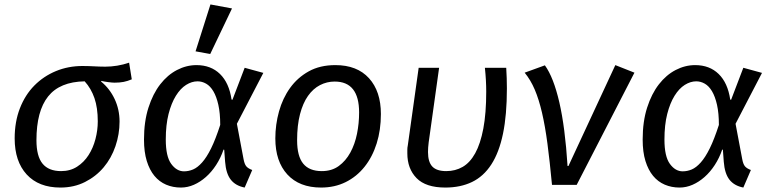

<svg xmlns="http://www.w3.org/2000/svg" viewBox="-20 -832 3458 864"><path d="M435 -465Q474 -433 496 -386Q518 -339 518 -285Q518 -228 499.5 -174Q481 -120 446.5 -79Q412 -38 362.5 -13Q313 12 252 12Q154 12 100 -47Q46 -106 46 -209Q46 -284 69.5 -344.5Q93 -405 134.5 -447Q176 -489 231.5 -512Q287 -535 351 -535Q368 -535 380.5 -534.5Q393 -534 404 -533.5Q415 -533 426.5 -532.5Q438 -532 454 -532Q480 -532 507.5 -536.5Q535 -541 561 -550L573 -475Q554 -467 536.5 -463.5Q519 -460 495 -460Q486 -460 466.5 -462.5Q447 -465 436 -468ZM420 -286Q420 -347 405 -390.5Q390 -434 361 -466Q249 -464 196.5 -398Q144 -332 144 -201Q144 -129 171.5 -95.5Q199 -62 255 -62Q296 -62 327 -82Q358 -102 378.5 -134Q399 -166 409.5 -206Q420 -246 420 -286Z M1081 12Q1040 4 1018.5 -23.5Q997 -51 993 -104L989 -158L986 -159Q973 -121 952.5 -89.5Q932 -58 906.5 -35.5Q881 -13 852.5 -0.5Q824 12 794 12Q758 12 727.5 -1Q697 -14 675 -40.5Q653 -67 640.5 -107.5Q628 -148 628 -204Q628 -285 648 -347.5Q668 -410 701 -452.5Q734 -495 776.5 -517Q819 -539 864 -539Q929 -539 970 -499Q1011 -459 1022 -384L1026 -383L1081 -527L1165 -504L1046 -275L1076 -116Q1080 -94 1088 -84Q1096 -74 1115 -67ZM808 -61Q829 -61 849 -69.5Q869 -78 889.5 -101Q910 -124 930 -164.5Q950 -205 971 -270Q971 -323 962.5 -360.5Q954 -398 940 -421.5Q926 -445 907.5 -455.5Q889 -466 869 -466Q843 -466 817.5 -450Q792 -434 771.5 -401Q751 -368 738.5 -319Q726 -270 726 -204Q726 -128 750.5 -94.5Q775 -61 808 -61ZM860 -601 927 -812 1024 -794 926 -589Z M1428 -62Q1473 -62 1504.5 -85Q1536 -108 1556.5 -145.5Q1577 -183 1586.5 -230Q1596 -277 1596 -326Q1596 -465 1486 -465Q1451 -465 1420 -449Q1389 -433 1366 -400.5Q1343 -368 1330 -318Q1317 -268 1317 -201Q1317 -129 1344.5 -95.5Q1372 -62 1428 -62ZM1219 -209Q1219 -271 1235.5 -330.5Q1252 -390 1285.5 -436.5Q1319 -483 1369.5 -511Q1420 -539 1489 -539Q1587 -539 1640.5 -480Q1694 -421 1694 -319Q1694 -247 1675 -186.5Q1656 -126 1620.5 -81.5Q1585 -37 1535.5 -12.5Q1486 12 1425 12Q1327 12 1273 -47Q1219 -106 1219 -209Z M1864 -527H1956L1909 -191Q1906 -167 1906 -148Q1906 -103 1925.5 -82.5Q1945 -62 1988 -62Q2029 -62 2062 -81Q2095 -100 2118.5 -142.5Q2142 -185 2155 -253.5Q2168 -322 2168 -420Q2168 -471 2162 -527H2258Q2261 -480 2261 -434Q2261 -315 2243.5 -230.5Q2226 -146 2191 -92Q2156 -38 2104 -13Q2052 12 1984 12Q1896 12 1854.5 -30.5Q1813 -73 1813 -142V-159Q1813 -168 1815 -177Z M2464 0Q2454 -106 2443.5 -185.5Q2433 -265 2419 -325Q2405 -385 2386.5 -428.5Q2368 -472 2341 -505L2432 -538Q2471 -484 2497 -371.5Q2523 -259 2534 -85H2538L2749 -539L2835 -505L2575 0Z M3325 12Q3284 4 3262.5 -23.5Q3241 -51 3237 -104L3233 -158L3230 -159Q3217 -121 3196.5 -89.5Q3176 -58 3150.5 -35.5Q3125 -13 3096.5 -0.5Q3068 12 3038 12Q3002 12 2971.5 -1Q2941 -14 2919 -40.5Q2897 -67 2884.5 -107.5Q2872 -148 2872 -204Q2872 -285 2892 -347.5Q2912 -410 2945 -452.5Q2978 -495 3020.5 -517Q3063 -539 3108 -539Q3173 -539 3214 -499Q3255 -459 3266 -384L3270 -383L3325 -527L3409 -504L3290 -275L3320 -116Q3324 -94 3332 -84Q3340 -74 3359 -67ZM3052 -61Q3073 -61 3093 -69.5Q3113 -78 3133.5 -101Q3154 -124 3174 -164.5Q3194 -205 3215 -270Q3215 -323 3206.5 -360.5Q3198 -398 3184 -421.5Q3170 -445 3151.5 -455.5Q3133 -466 3113 -466Q3087 -466 3061.5 -450Q3036 -434 3015.5 -401Q2995 -368 2982.5 -319Q2970 -270 2970 -204Q2970 -128 2994.5 -94.5Q3019 -61 3052 -61Z"/></svg>

Font: Yekcdsyqcyvpieeyorgstswgcgt
Style: Regular
Weight: 400
Italic angle: -8°
Designer: Carrois Corporate & Edenspiekermann
Foundry: Carrois Corporate GbR & Edenspiekermann AG
Version: Version 2.001